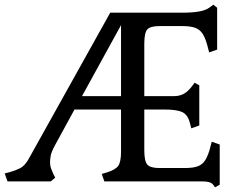

<svg xmlns="http://www.w3.org/2000/svg" viewBox="-34 -772 1018 817"><path d="M881 25 873 14Q862 0 831 0H410L399 -32L420 -38Q456 -49 468.5 -65.5Q481 -82 481 -126V-306H283L200 -154Q185 -126 182 -110.5Q179 -95 179 -79Q179 -67 183.5 -54.5Q188 -42 192 -34L201 -16L182 0H-2L-14 -34L9 -40Q31 -46 51 -56Q71 -66 87 -94L435 -718H742Q828 -718 856 -739L874 -752L890 -739V-561L856 -549L850 -572Q841 -608 829 -627Q817 -646 797 -653.5Q777 -661 741 -661H644Q605 -661 592.5 -646.5Q580 -632 580 -585V-363H707Q730 -363 748.5 -373Q767 -383 786 -409L794 -420L814 -409V-238L780 -226L774 -249Q765 -284 741.5 -295Q718 -306 665 -306H580V-133Q580 -87 592.5 -72Q605 -57 644 -57H752Q788 -57 808 -64.5Q828 -72 840 -91.5Q852 -111 861 -146L867 -169L901 -157V14ZM315 -363H481V-665Z"/></svg>

Font: Gabriela
Style: Regular
Weight: 400
Designer: Eduardo Rodriguez Tunni
Foundry: Eduardo Rodriguez Tunni
Version: Version 2.001;gftools[0.9.26]